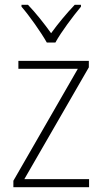

<svg xmlns="http://www.w3.org/2000/svg" viewBox="-20 -784 429 804"><path d="M176 -606H212C236 -650 285 -715 319 -756V-764H293C257 -726 223 -685 194 -645C166 -684 129 -731 97 -764H70V-756C103 -718 151 -650 176 -606ZM353 0V-34H82L352 -502V-529H57V-496H306L36 -27V0Z"/></svg>

Font: Noto Sans Thai SemCond ExtLt
Style: Regular
Weight: 200
Width: 4
Designer: Monotype Design Team
Foundry: Monotype Imaging Inc.
Version: Version 2.002